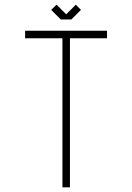

<svg xmlns="http://www.w3.org/2000/svg" viewBox="-20 -798 562 818"><path d="M436 -667V-635H278V0H246V-635H87V-667ZM284 -715H239L198 -756L221 -778L262 -737L303 -778L325 -756Z"/></svg>

Font: Zector
Style: Regular
Weight: 400
Designer: GGBot
Version: 0.72